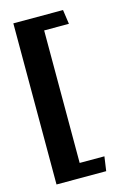

<svg xmlns="http://www.w3.org/2000/svg" viewBox="-120 -747 613 907"><g transform="rotate(-15 186.5 -294.0)"><path d="M40 100V-688H283L293 -618H172V30H293L283 100Z"/></g></svg>

Font: Gold
Style: Regular
Weight: 400
Designer: jaiki
Version: Version 1.000